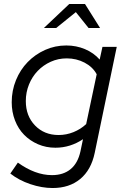

<svg xmlns="http://www.w3.org/2000/svg" viewBox="-20 -737 620 967"><path d="M259 7Q212 7 171.5 -10.5Q131 -28 101.5 -58Q72 -88 55.5 -130.5Q39 -173 39 -222Q39 -281 60.5 -333.5Q82 -386 119.5 -424.5Q157 -463 207 -485.5Q257 -508 314 -508Q364 -508 408 -489.5Q452 -471 482 -437L496 -501H568L457 33Q439 119 384 164.5Q329 210 245 210Q191 210 133 190.5Q75 171 32 137L70 82Q113 113 156 129Q199 145 242 145Q299 145 335.5 115Q372 85 385 26L398 -36Q367 -15 332 -4Q297 7 259 7ZM110 -228Q110 -153 156.5 -105Q203 -57 275 -57Q314 -57 350 -71.5Q386 -86 414 -112L467 -363Q447 -400 406 -421.5Q365 -443 316 -443Q273 -443 235.5 -426Q198 -409 170 -380Q142 -351 126 -311.5Q110 -272 110 -228ZM426 -596 362 -676 263 -596H201L329 -717H408L484 -596Z"/></svg>

Font: Red Hat Display
Style: Italic
Weight: 400
Italic angle: -12°
Designer: Pentagram / MCKL
Foundry: Pentagram / MCKL
Version: Version 1.003; Red Hat Display Italic